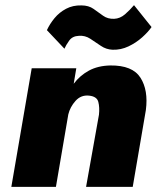

<svg xmlns="http://www.w3.org/2000/svg" viewBox="-20 -725 613 745"><path d="M162 -608 230 -536Q236 -550 248.5 -567.5Q261 -585 286 -586Q310 -588 330.5 -574.5Q351 -561 371.5 -547Q392 -533 417 -532Q449 -531 478.5 -545Q508 -559 531.5 -580Q555 -601 568 -620L500 -705Q484 -686 465 -669.5Q446 -653 423 -652Q398 -651 380 -664Q362 -677 343 -690.5Q324 -704 296 -704Q263 -705 236.5 -691Q210 -677 191.5 -654.5Q173 -632 162 -608ZM364 -280 314 0H495L546 -298Q556 -375 525 -423.5Q494 -472 408 -471Q360 -470 325 -451Q290 -432 266 -400L276 -460H103L24 0H197L245 -281Q252 -310 273 -333.5Q294 -357 325 -354Q356 -351 361.5 -329.5Q367 -308 364 -280Z"/></svg>

Font: Jost* 800 Heavy Italic
Style: Italic
Weight: 800
Italic angle: -10°
Version: Version 3.200; ttfautohint (v0.97) -l 8 -r 50 -G 200 -x 14 -